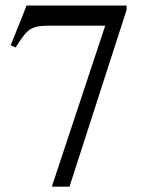

<svg xmlns="http://www.w3.org/2000/svg" viewBox="-20 -682 540 711"><path d="M448.7 -661.6V-645L237.3 9.3H171.9L369.6 -586.9H157.2Q133.3 -586.9 117.4 -583.5Q101.6 -580.1 89.1 -571.3Q76.7 -562.5 65.2 -546.9Q53.7 -531.2 37.6 -506.3L19.5 -514.6Q22.5 -521.5 27.1 -533Q31.7 -544.4 37.1 -558.1Q42.5 -571.8 48.3 -585.9Q54.2 -600.1 59.1 -612.5Q64 -625 67.6 -634.3Q71.3 -643.6 72.8 -647Q74.2 -650.4 75.4 -654.1Q76.7 -657.7 78.1 -661.6Z"/></svg>

Font: Dima Niloofar
Style: Regular
Weight: 400
Designer: R.Balvardi
Foundry: Dima Software Group
Version: Version 3.00;November 13, 2018;FontCreator 11.5.0.2427 64-bi